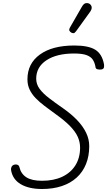

<svg xmlns="http://www.w3.org/2000/svg" viewBox="-20 -1227 697 1249"><path d="M253.5 2.5Q168 2.5 115 -28.8Q62 -60 52 -120.5Q50 -129.5 54.8 -140.8Q59.5 -152 73.5 -156Q85 -159 94.2 -155Q103.5 -151 106.5 -139Q116.5 -96 151.8 -73.5Q187 -51 253.5 -51Q329.5 -51 385 -77.2Q440.5 -103.5 470.8 -152Q501 -200.5 501 -267Q501 -303 485.8 -337Q470.5 -371 435.5 -407Q400.5 -443 342 -484.5Q303.5 -512.5 270 -537.8Q236.5 -563 211.5 -589Q186.5 -615 172.5 -644.8Q158.5 -674.5 158.5 -711Q158.5 -813.5 239.5 -872.2Q320.5 -931 463.5 -931Q554.5 -931 599.2 -903.8Q644 -876.5 656.5 -809Q658 -798.5 656.2 -788.8Q654.5 -779 642 -775.5Q630 -773 616.2 -775.8Q602.5 -778.5 601.5 -789.5Q597 -818 584.2 -838Q571.5 -858 543 -868.5Q514.5 -879 462 -879Q349 -879 282.2 -835Q215.5 -791 215.5 -715Q215.5 -679.5 237.2 -649.5Q259 -619.5 298.8 -589Q338.5 -558.5 392.5 -521Q444 -485 481.8 -445.5Q519.5 -406 540 -363.8Q560.5 -321.5 560.5 -276.5Q560.5 -211.5 539.5 -159.8Q518.5 -108 478.8 -71.8Q439 -35.5 382 -16.5Q325 2.5 253.5 2.5ZM443.5 -1015Q435.5 -1020 431.5 -1027.5Q427.5 -1035 436.5 -1050.5L513.5 -1184.5Q526 -1206 541.2 -1206.8Q556.5 -1207.5 565.5 -1200Q577 -1189.5 576.5 -1176.8Q576 -1164 567.5 -1152L475 -1024Q466 -1011.5 458.2 -1011.2Q450.5 -1011 443.5 -1015Z"/></svg>

Font: Edu AU VIC WA NT Pre
Style: Regular
Weight: 400
Designer: Tina and Corey Anderson, Eben Sorkin, Mirko Velimirovic
Foundry: Google for Education
Version: Version 1.001